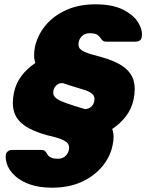

<svg xmlns="http://www.w3.org/2000/svg" viewBox="-20 -730 678 890"><path d="M221 140Q162 140 119.5 125Q77 110 51 86.5Q25 63 14.5 36.5Q4 10 7 -13Q9 -23 17 -29Q25 -35 34 -35H172Q182 -35 187 -31Q192 -27 196 -21Q199 -14 204.5 -8Q210 -2 220.5 2Q231 6 248 6Q269 6 282.5 -6Q296 -18 299 -35Q302 -48 297.5 -59.5Q293 -71 271 -81.5Q249 -92 199 -103Q130 -122 93 -148.5Q56 -175 45 -212.5Q34 -250 45 -302Q54 -344 79.5 -378Q105 -412 144 -438Q138 -454 138 -472.5Q138 -491 142 -513Q154 -567 190.5 -611.5Q227 -656 286 -683Q345 -710 422 -710Q502 -710 551 -685Q600 -660 621 -625Q642 -590 637 -559Q636 -548 628 -542.5Q620 -537 610 -537H472Q462 -537 457 -541Q452 -545 447 -552Q444 -557 438.5 -563Q433 -569 423 -572.5Q413 -576 396 -576Q375 -576 361.5 -564Q348 -552 345 -535Q342 -522 346.5 -510.5Q351 -499 373.5 -489Q396 -479 445 -467Q514 -448 551 -421.5Q588 -395 599 -357.5Q610 -320 599 -268Q590 -226 564.5 -192Q539 -158 500 -132Q506 -116 506.5 -97.5Q507 -79 502 -57Q491 -3 454 41.5Q417 86 358.5 113Q300 140 221 140ZM375 -224Q393 -226 403 -235.5Q413 -245 416 -258Q420 -273 415.5 -283.5Q411 -294 397.5 -302Q384 -310 359 -317Q328 -326 308.5 -332.5Q289 -339 270 -345Q252 -345 241.5 -334.5Q231 -324 228 -312Q225 -299 229 -289Q233 -279 247 -270Q261 -261 287 -252Q320 -240 375 -224Z"/></svg>

Font: Rubik Light ExtraBold
Style: Italic
Weight: 800
Italic angle: -12°
Version: Version 2.104